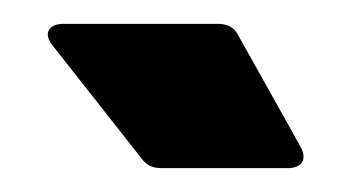

<svg xmlns="http://www.w3.org/2000/svg" viewBox="-20 -720 292 161"><path d="M232 -597 180 -690C176 -698 170 -700 162 -700H33C21 -700 16 -692 24 -682L98 -588C103 -581 108 -579 116 -579H221C233 -579 238 -586 232 -597Z"/></svg>

Font: Barlow Semi Condensed Black
Style: Regular
Weight: 900
Width: 4
Designer: Jeremy Tribby
Foundry: Tribby Type
Version: Version 1.408;PS 001.408;hotconv 1.0.88;makeotf.lib2.5.64775